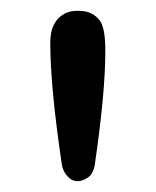

<svg xmlns="http://www.w3.org/2000/svg" viewBox="-20 -729 290 356"><path d="M98.6 -703.1Q108.4 -709 124.5 -709Q140.6 -709 150.4 -703.6Q160.2 -698.2 166 -689.5Q175.3 -675.3 175.3 -634.8Q175.3 -557.1 155.8 -423.8Q152.8 -406.2 142.8 -399.7Q132.8 -393.1 124.8 -393.1Q116.7 -393.1 111.3 -396.7Q106 -400.4 102.5 -405.3Q96.2 -413.6 94.7 -423.8Q73.2 -567.9 73.2 -650.4Q73.2 -688.5 98.6 -703.1Z"/></svg>

Font: Stardos Stencil
Style: Bold
Weight: 700
Designer: vernon adams
Foundry: vernon adams
Version: Version 1.000